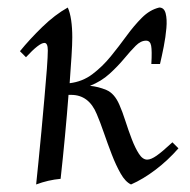

<svg xmlns="http://www.w3.org/2000/svg" viewBox="-20 -475 504 510"><path d="M76 15Q78 -6 82 -43.5Q86 -81 90 -126Q94 -171 98 -214.5Q102 -258 104.5 -292Q107 -326 107 -341Q107 -361 98 -361Q84 -361 49 -323L33 -339Q59 -371 92.5 -403.5Q126 -436 160 -455Q166 -442 169 -421.5Q172 -401 172 -376Q172 -358 170 -326Q168 -294 165 -254Q199 -258 225.5 -278Q252 -298 274 -325Q296 -352 316 -379.5Q336 -407 357 -428Q378 -449 403 -455Q416 -455 420 -439.5Q424 -424 422 -400.5Q420 -377 415 -351.5Q410 -326 405 -305H382Q384 -340 381.5 -353.5Q379 -367 368 -367Q354 -367 340.5 -353.5Q327 -340 310 -319.5Q293 -299 271 -279Q249 -259 219 -247Q241 -245 262.5 -236Q284 -227 297 -197Q305 -179 313 -154Q321 -129 330 -105.5Q339 -82 349 -66.5Q359 -51 371 -51Q381 -51 396 -61.5Q411 -72 438 -97L454 -81Q426 -49 393 -24Q360 1 328 15Q313 8 300.5 -14Q288 -36 277 -64.5Q266 -93 256 -122Q246 -151 237 -172Q216 -223 169 -223H162Q158 -171 152.5 -112.5Q147 -54 141 0Q108 3 76 15Z"/></svg>

Font: Bona Nova
Style: Italic
Weight: 400
Italic angle: -4°
Designer: Mateusz Machalski
Foundry: Capitalics
Version: Version 4.001; ttfautohint (v1.8.3)